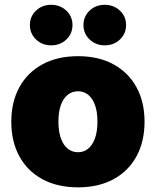

<svg xmlns="http://www.w3.org/2000/svg" viewBox="-20 -782 659 812"><path d="M310.1 10.3Q222.7 10.3 159.2 -24.2Q95.7 -58.6 61.8 -121.1Q27.8 -183.6 27.8 -267.1Q27.8 -350.6 61.8 -412.8Q95.7 -475.1 159.2 -509.8Q222.7 -544.4 310.1 -544.4Q397 -544.4 460.2 -509.8Q523.4 -475.1 557.4 -412.8Q591.3 -350.6 591.3 -267.1Q591.3 -183.6 557.4 -121.1Q523.4 -58.6 460.2 -24.2Q397 10.3 310.1 10.3ZM310.1 -138.2Q334.5 -138.2 353 -153.3Q371.6 -168.5 381.8 -197.5Q392.1 -226.6 392.1 -267.6Q392.1 -309.1 381.8 -337.6Q371.6 -366.2 353 -381.1Q334.5 -396 310.1 -396Q285.2 -396 266.4 -381.1Q247.6 -366.2 237.3 -337.6Q227.1 -309.1 227.1 -267.6Q227.1 -226.6 237.3 -197.5Q247.6 -168.5 266.4 -153.3Q285.2 -138.2 310.1 -138.2ZM422.9 -590.3Q384.8 -590.3 358.9 -615.2Q333 -640.1 333 -675.8Q333 -712.4 358.9 -737.1Q384.8 -761.7 422.9 -761.7Q460.9 -761.7 487.1 -737.1Q513.2 -712.4 513.2 -676.3Q513.2 -639.6 487.3 -615Q461.4 -590.3 422.9 -590.3ZM196.3 -590.3Q158.2 -590.3 132.3 -615.2Q106.4 -640.1 106.4 -675.8Q106.4 -712.4 132.3 -737.1Q158.2 -761.7 196.3 -761.7Q234.4 -761.7 260.5 -737.1Q286.6 -712.4 286.6 -676.3Q286.6 -639.6 260.7 -615Q234.9 -590.3 196.3 -590.3Z"/></svg>

Font: Inter 20pt Black
Style: Regular
Weight: 900
Version: Version 4.001;git-66647c0bb